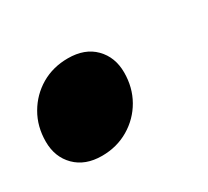

<svg xmlns="http://www.w3.org/2000/svg" viewBox="-61 -249 369 340"><g transform="rotate(-30 123.5 -79.0)"><path d="M101 -169Q135.5 -169 155.2 -149Q175 -129 175 -97.5Q175 -67 161 -42.5Q147 -18 122.5 -3.5Q98 11 67.5 11Q33.5 11 13.5 -9Q-6.5 -29 -6.5 -60.5Q-6.5 -91.5 7.8 -116Q22 -140.5 46.2 -154.8Q70.5 -169 101 -169Z"/></g></svg>

Font: Newsreader 60pt
Style: Bold Italic
Weight: 700
Italic angle: -17°
Designer: Hugues Gentile
Foundry: Production Type
Version: Version 1.003